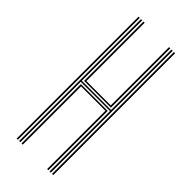

<svg xmlns="http://www.w3.org/2000/svg" viewBox="-255 -845 891 891"><g transform="rotate(45 190.0 -400.0)"><path d="M86 0V-800H94V-403.5H286V-800H294V0H286V-396.5H94V0ZM102 0V-389.5H278V0H270V-382.5H110V0ZM70 0V-800H78V0ZM302 0V-800H310V0ZM102 -410.5V-800H110V-417.5H270V-800H278V-410.5Z"/></g></svg>

Font: Big Shoulders Inline Text SC Thin
Style: Regular
Weight: 100
Designer: Patric King
Foundry: XO Type Co
Version: Version 2.002